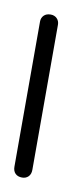

<svg xmlns="http://www.w3.org/2000/svg" viewBox="-49 -324 131 348"><g transform="rotate(10 16.5 -150.0)"><path d="M0 -17H33V-284H0ZM17 -33Q9 -33 4.5 -28.5Q0 -24 0 -17Q0 -9 4.5 -4.5Q9 0 17 0Q24 0 28.5 -4.5Q33 -9 33 -17Q33 -24 28.5 -28.5Q24 -33 17 -33ZM17 -300Q9 -300 4.5 -295.5Q0 -291 0 -284Q0 -276 4.5 -271.5Q9 -267 17 -267Q24 -267 28.5 -271.5Q33 -276 33 -284Q33 -291 28.5 -295.5Q24 -300 17 -300Z"/></g></svg>

Font: Wavefont Light
Style: Regular
Weight: 300
Version: Version 3.004;gftools[0.9.33]